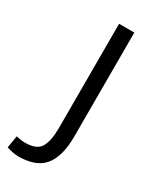

<svg xmlns="http://www.w3.org/2000/svg" viewBox="-247 -575 673 819"><g transform="rotate(30 89.5 -165.5)"><path d="M-7 187Q-18 187 -36 183.5Q-54 180 -64 176L-54 116Q-46 118 -34 120Q-22 122 -10 122Q47 122 65.5 90.5Q84 59 84 -4V-518H159V-7Q159 91 120.5 139Q82 187 -7 187Z"/></g></svg>

Font: Ubuntu Sans
Style: Regular
Weight: 400
Designer: Dalton Maag Ltd
Foundry: Dalton Maag Ltd
Version: Version 1.006; ttfautohint (v1.8.4.7-5d5b)